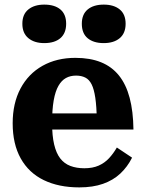

<svg xmlns="http://www.w3.org/2000/svg" viewBox="-20 -801 631 833"><path d="M206 -267Q206 -212 215 -174Q224 -136 241.5 -113.5Q259 -91 285.5 -81Q312 -71 346 -71Q382 -71 408 -82.5Q434 -94 453 -114.5Q472 -135 487 -161L553 -117Q533 -77 502 -48Q471 -19 427 -3.5Q383 12 324 12Q235 12 170 -19.5Q105 -51 70 -113.5Q35 -176 35 -266Q35 -353 69 -417Q103 -481 164.5 -515.5Q226 -550 307 -550Q371 -550 418 -531Q465 -512 496 -473.5Q527 -435 542.5 -376.5Q558 -318 559 -239H163V-309H420L400 -281Q399 -339 393.5 -376.5Q388 -414 377.5 -435Q367 -456 350 -464.5Q333 -473 310 -473Q285 -473 266 -462.5Q247 -452 233.5 -428.5Q220 -405 213 -365.5Q206 -326 206 -267ZM267 -698Q267 -657 242 -635.5Q217 -614 172 -614Q129 -614 103 -635.5Q77 -657 77 -698Q77 -739 103 -760Q129 -781 172 -781Q217 -781 242 -760Q267 -739 267 -698ZM525 -698Q525 -657 499.5 -635.5Q474 -614 430 -614Q386 -614 360.5 -635Q335 -656 335 -698Q335 -739 360.5 -760Q386 -781 430 -781Q474 -781 499.5 -760Q525 -739 525 -698Z"/></svg>

Font: Roboto Serif SemiCondensed
Style: Bold
Weight: 700
Width: 4
Designer: Greg Gazdowicz
Foundry: Commercial Type
Version: Version 1.007